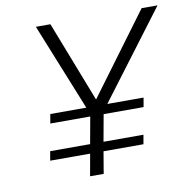

<svg xmlns="http://www.w3.org/2000/svg" viewBox="-76 -743 811 819"><g transform="rotate(-10 329.5 -334.0)"><path d="M249 0 266 -95H93L100 -135H273L294 -251H121L128 -291H284L132 -668H195L331 -318L590 -668H659L375 -291H532L525 -251H352L331 -135H504L497 -95H324L308 0Z"/></g></svg>

Font: Gantari Light
Style: Italic
Weight: 300
Italic angle: -10°
Version: Version 1.000